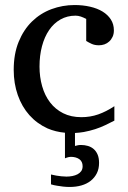

<svg xmlns="http://www.w3.org/2000/svg" viewBox="-20 -514 506 759"><path d="M371.6 129.9Q371.6 153.3 362.8 170.9Q354 188.5 338.6 200.7Q323.2 212.9 302 219Q280.8 225.1 255.4 225.1Q242.2 225.1 229.2 223.6Q216.3 222.2 205.6 220.2Q192.9 218.3 181.6 214.8V175.8Q191.9 178.2 202.6 180.2Q211.9 181.6 222.4 182.9Q232.9 184.1 242.7 184.1Q254.4 184.1 265.9 181.9Q277.3 179.7 286.4 175Q295.4 170.4 301 162.6Q306.6 154.8 306.6 143.1Q306.6 124.5 293.5 115.2Q280.3 106 259.8 106Q255.9 106 252 106.9Q248 107.9 244.6 108.9L236.8 111.8V10.7Q199.7 7.3 168 -6.3Q126 -25.4 96.2 -58.8Q66.4 -92.3 50.3 -138.2Q34.2 -184.1 34.2 -237.8Q34.2 -300.8 53.7 -348.6Q73.2 -396.5 106.4 -429Q139.6 -461.4 183.3 -477.8Q227.1 -494.1 274.9 -494.1Q307.6 -494.1 336.2 -487.5Q364.7 -481 385.5 -468.3Q406.2 -455.6 418.2 -437Q430.2 -418.5 430.2 -394Q430.2 -379.4 425 -368.4Q419.9 -357.4 411.6 -349.9Q403.3 -342.3 392.8 -338.6Q382.3 -335 371.1 -335Q354.5 -335 342.3 -340.6Q330.1 -346.2 320.8 -352.1V-439Q310.5 -444.8 299.6 -448.5Q288.6 -452.1 278.8 -452.1Q245.6 -452.1 219 -437Q192.4 -421.9 174.1 -395Q155.8 -368.2 146 -331.3Q136.2 -294.4 136.2 -251Q136.2 -209.5 146.7 -172.9Q157.2 -136.2 178 -109.1Q198.7 -82 229.7 -66.4Q260.7 -50.8 301.8 -50.8Q336.9 -50.8 368.4 -61.8Q399.9 -72.8 432.1 -94.2V-37.1Q415 -28.3 396.2 -19.3Q377.4 -10.3 356.2 -3.4Q335 3.4 311.5 7.8Q294.4 10.7 276.4 11.7V63Q281.7 62 286.6 60.5Q291.5 59.1 299.8 59.1Q314.9 59.1 327.9 63Q340.8 66.9 350.6 75.4Q360.4 84 366 97.4Q371.6 110.8 371.6 129.9Z"/></svg>

Font: BabelStone Ogham Bound
Style: Italic
Weight: 400
Italic angle: -30°
Designer: Andrew West
Foundry: BabelStone
Version: Version 2.02 March 14, 2022